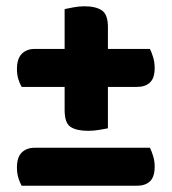

<svg xmlns="http://www.w3.org/2000/svg" viewBox="-20 -592 547 612"><path d="M324 -436H458Q463 -426 468 -410Q473 -394 473 -375Q473 -343 458 -329Q443 -315 417 -315H324V-183Q315 -181 296.5 -178Q278 -175 261 -175Q224 -175 205 -187.5Q186 -200 186 -241V-315H49Q43 -325 38.5 -339.5Q34 -354 34 -372Q34 -405 49.5 -420.5Q65 -436 90 -436H186V-563Q195 -565 213.5 -568.5Q232 -572 249 -572Q285 -572 304.5 -559Q324 -546 324 -506ZM49 0Q43 -10 38.5 -25Q34 -40 34 -58Q34 -91 49.5 -106Q65 -121 90 -121H458Q463 -111 468 -95Q473 -79 473 -61Q473 -28 458 -14Q443 0 417 0Z"/></svg>

Font: Baloo Bhaina 2
Style: Bold
Weight: 700
Designer: Yesha Goshar, Manish Minz, Shuchita Grover and Ek Type
Foundry: Ek Type
Version: Version 1.640;hotconv 1.0.111;makeotfexe 2.5.65597; ttfautoh